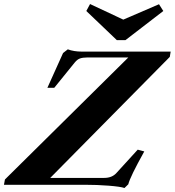

<svg xmlns="http://www.w3.org/2000/svg" viewBox="-90 -920 870 956"><path d="M491.7 -720.2 339.8 -865.2 358.4 -899.9 523.9 -822.3 701.7 -898.9 723.1 -865.2 534.7 -720.2ZM529.8 16.1Q510.3 9.3 452.1 4.6Q394 0 331.1 0H-70.3L-65.4 -26.4L548.8 -633.8H343.3Q322.3 -633.8 308.3 -628.9Q294.4 -624 282.7 -609.4L180.2 -482.9H146L224.1 -656.2L247.6 -674.3Q278.3 -663.1 316.4 -663.1H759.8L755.4 -636.7L160.2 -34.2H429.2Q467.8 -34.2 489.7 -58.6L595.7 -174.8L628.4 -166Q557.6 -39.1 548.8 -2.4Z"/></svg>

Font: Elstob Grade
Style: Italic
Weight: 400
Italic angle: -20°
Designer: Peter S. Baker
Version: Version 1.015